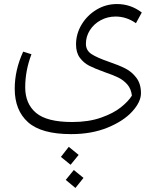

<svg xmlns="http://www.w3.org/2000/svg" viewBox="-20 -568 787 952"><path d="M519 -262Q569 -245 601.5 -228.5Q634 -212 656.5 -182Q679 -152 679 -106Q679 -63 636 -15.5Q593 32 514 64.5Q435 97 333 97Q185 97 119 38Q53 -21 53 -128Q53 -221 95 -312L136 -299Q105 -218 105 -135Q105 -54 158.5 -8.5Q212 37 338 37Q419 37 480.5 15.5Q542 -6 579.5 -36Q617 -66 634 -94Q630 -128 611 -149.5Q592 -171 566.5 -183.5Q541 -196 497 -211Q450 -228 422.5 -242Q395 -256 376 -281.5Q357 -307 357 -348Q357 -400 384.5 -446Q412 -492 458.5 -520Q505 -548 560 -548Q628 -548 683 -506L654 -453Q607 -486 553 -486Q513 -486 479 -467.5Q445 -449 425.5 -418Q406 -387 406 -351Q406 -318 433.5 -300Q461 -282 519 -262ZM282 210 321 160 370 200 330 249ZM306 324 346 275 394 314 354 364Z"/></svg>

Font: FiraGO Light
Style: Italic
Weight: 300
Italic angle: -8°
Designer: bBox Type GmbH
Foundry: bBox Type GmbH
Version: Version 1.001